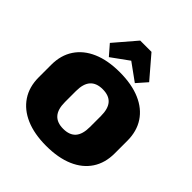

<svg xmlns="http://www.w3.org/2000/svg" viewBox="-254 -1147 1337 1337"><g transform="rotate(45 414.5 -478.0)"><path d="M414 13Q297 13 213.5 -23Q130 -59 85 -126.5Q40 -194 40 -288V-412Q40 -506 85 -573.5Q130 -641 213.5 -677Q297 -713 414 -713Q532 -713 616 -677Q700 -641 744.5 -573.5Q789 -506 789 -412V-288Q789 -194 744.5 -126.5Q700 -59 616 -23Q532 13 414 13ZM414 -155Q476 -155 506.5 -189.5Q537 -224 537 -296V-404Q537 -476 506.5 -510.5Q476 -545 414 -545Q353 -545 322 -510.5Q291 -476 291 -404V-296Q291 -224 322 -189.5Q353 -155 414 -155ZM221 -808 359 -969H470L608 -808L542 -733L339 -880H489L286 -733Z"/></g></svg>

Font: Pathway Extreme 8pt Thin 12pt Black
Style: Regular
Weight: 900
Version: Version 1.001;gftools[0.9.26]